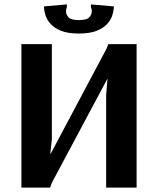

<svg xmlns="http://www.w3.org/2000/svg" viewBox="-20 -850 716 870"><path d="M77 0V-650H215V-219L208 -154H210L462 -628L471 -650H599V0H461V-420L467 -492H466L215 -22L207 0ZM337 -698Q287 -698 256.5 -710.5Q226 -723 209.5 -741.5Q193 -760 187 -778Q181 -796 180 -808.5Q179 -821 179 -821L283 -830V-818Q283 -818 281 -812Q279 -806 279 -798Q279 -785 290 -772Q301 -759 337 -759Q374 -759 385 -772Q396 -785 396 -798Q396 -806 394 -812Q392 -818 392 -818V-830L496 -821Q496 -821 495 -808.5Q494 -796 488 -778Q482 -760 465.5 -741.5Q449 -723 418 -710.5Q387 -698 337 -698Z"/></svg>

Font: Arsenal SC
Style: Bold
Weight: 700
Designer: Andrij Shevchenko
Foundry: Stairsfor
Version: Version 2.001; ttfautohint (v1.8.4.7-5d5b)